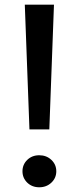

<svg xmlns="http://www.w3.org/2000/svg" viewBox="-20 -799 338 826"><path d="M212.2 -778.9 192.2 -242.2H106.7L86.7 -778.9ZM76.7 -62.2Q76.7 -91.1 97.2 -111.1Q117.8 -131.1 148.9 -131.1Q180 -131.1 201.1 -111.1Q222.2 -91.1 222.2 -62.2Q222.2 -33.3 201.1 -13.3Q180 6.7 148.9 6.7Q117.8 6.7 97.2 -13.3Q76.7 -33.3 76.7 -62.2Z"/></svg>

Font: Paperlogy 5 Medium
Style: Regular
Weight: 500
Designer: redesigned by Lee Juim, glyphs from Gmarket Sans & Montserrat
Foundry: PT&
Version: Version 1.001